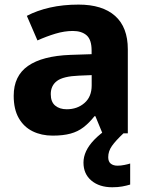

<svg xmlns="http://www.w3.org/2000/svg" viewBox="-20 -577 643 831"><path d="M320.3 -557.1Q423.1 -557.1 478.2 -508.1Q533.2 -459 533.2 -363.7V0H423.4L392.9 -74H388.9Q365.9 -45 341.4 -26.2Q316.9 -7.3 285.1 1.3Q253.3 10 207.6 10Q159.6 10 121.4 -8.7Q83.3 -27.4 61.3 -65.6Q39.3 -103.8 39.3 -162.5Q39.3 -248.5 101.3 -291.7Q163.2 -334.9 284.8 -339.5L376.5 -342.5V-358.4Q376.5 -405.2 354.9 -424.1Q333.3 -443 295.1 -443Q259.2 -443 219.8 -431.2Q180.5 -419.3 142.1 -402L96.2 -508.4Q140 -531.5 196.4 -544.3Q252.8 -557.1 320.3 -557.1ZM321.4 -249.6Q253.8 -246.9 226.7 -226.7Q199.7 -206.4 199.7 -169.6Q199.7 -136 218.7 -120.1Q237.8 -104.1 268.7 -104.1Q314.5 -104.1 345.6 -131.2Q376.8 -158.2 376.8 -207.3V-251.9ZM448.4 103.2Q448.4 122.5 459.4 131.3Q470.4 140.1 488.7 140.1Q503 140.1 518.5 136.9Q534.1 133.8 543.4 130.7V221.8Q528.1 226.5 509.3 230Q490.6 233.5 465.9 233.5Q410.2 233.5 375.8 204.8Q341.3 176.1 341.3 126.7Q341.3 101.7 352.8 77.1Q364.3 52.4 388.1 27.7Q412 3 448.2 -21.7L514.4 0Q480.4 32 464.4 54.8Q448.4 77.6 448.4 103.2Z"/></svg>

Font: Noto Sans Oriya
Style: Regular
Weight: 400
Designer: Amélie Bonet and Sol Matas
Foundry: Google LLC
Version: Version 2.006